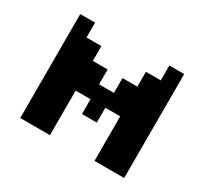

<svg xmlns="http://www.w3.org/2000/svg" viewBox="-127 -790 1035 972"><g transform="rotate(30 390.5 -304.0)"><path d="M86.8 0V-607.6H173.6V-520.8H260.4V-434H347.2V-347.2H434V-434H520.8V-520.8H607.6V-607.6H694.4V0H520.8V-260.4H434V-173.6H347.2V-260.4H260.4V0Z"/></g></svg>

Font: 8-bit Operator+ 8
Style: Bold
Weight: 700
Designer: GrandChaos9000
Version: Version 1.3.0 - August 1, 2014